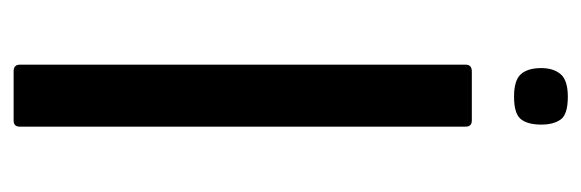

<svg xmlns="http://www.w3.org/2000/svg" viewBox="-306 -548 854 282"><g transform="rotate(90 121.0 -407.0)"><path d="M166 -9Q166 0 157 0H85Q75 0 75 -9V-664Q75 -673 85 -673H157Q166 -673 166 -664ZM163 -775Q163 -755 155 -745Q147 -735 122 -735Q98 -735 89 -745Q80 -755 80 -775Q80 -793 89 -803.5Q98 -814 122 -814Q148 -814 155.5 -803.5Q163 -793 163 -775Z"/></g></svg>

Font: Glory Medium
Style: Regular
Weight: 500
Designer: Robert Leuschke
Foundry: Robert Leuschke
Version: Version 1.011